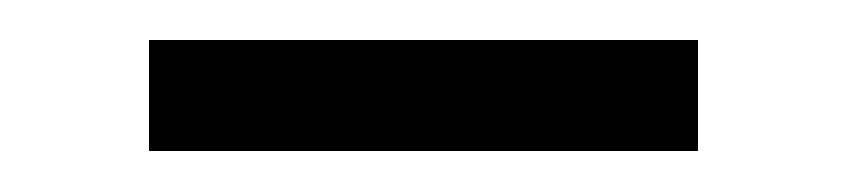

<svg xmlns="http://www.w3.org/2000/svg" viewBox="-20 -656 424 96"><path d="M54.5 -580.5V-636H329V-580.5Z"/></svg>

Font: Anek Latin Medium
Style: Regular
Weight: 400
Version: Version 1.003